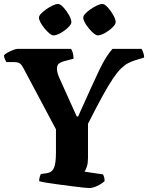

<svg xmlns="http://www.w3.org/2000/svg" viewBox="-31 -951 749 971"><path d="M420 0Q413 0 388.5 -2.5Q364 -5 330 -9.5Q296 -14 261.5 -18.5Q227 -23 201 -27.5Q175 -32 167 -35Q167 -46 170 -56.5Q173 -67 176 -71L205 -75Q232 -79 242 -102Q252 -125 252 -180V-297L86 -609Q79 -623 69.5 -630Q60 -637 39 -637H1Q-1 -641 -5.5 -650Q-10 -659 -11 -671Q-6 -678 8 -685.5Q22 -693 36.5 -698.5Q51 -704 58 -704H328Q333 -698 337 -684Q341 -670 341 -654L291 -641Q277 -637 267 -629.5Q257 -622 257 -603Q257 -584 270 -555L357 -362H364Q401 -444 427 -501.5Q453 -559 471.5 -597.5Q490 -636 506 -661Q522 -686 538 -704H685Q690 -695 694 -683Q698 -671 698 -660L652 -646Q633 -640 616 -631Q599 -622 580.5 -604Q562 -586 539.5 -552.5Q517 -519 486.5 -463.5Q456 -408 414 -325V-152Q414 -127 408.5 -109Q403 -91 396 -83L490 -69Q492 -65 495 -57Q498 -49 498 -35Q483 -21 460.5 -10.5Q438 0 420 0ZM463 -772Q455 -772 443 -782Q431 -792 418.5 -807Q406 -822 398 -837Q390 -852 390 -862Q390 -871 401 -882.5Q412 -894 428 -905Q444 -916 460 -923.5Q476 -931 486 -931Q498 -931 514 -913.5Q530 -896 542 -874.5Q554 -853 554 -839Q554 -828 537.5 -812Q521 -796 499.5 -784Q478 -772 463 -772ZM239 -772Q231 -772 219 -782Q207 -792 194.5 -807Q182 -822 174 -837Q166 -852 166 -862Q166 -871 177 -882.5Q188 -894 204 -905Q220 -916 236 -923.5Q252 -931 262 -931Q274 -931 290 -913.5Q306 -896 318 -874.5Q330 -853 330 -839Q330 -828 313.5 -812Q297 -796 275.5 -784Q254 -772 239 -772Z"/></svg>

Font: Texturina 72pt Black
Style: Regular
Weight: 900
Designer: Guillermo Torres Carreño
Foundry: Omnibus-Type
Version: Version 1.002; ttfautohint (v1.8.3)